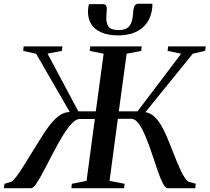

<svg xmlns="http://www.w3.org/2000/svg" viewBox="-42 -986 1098 1006"><path d="M-21.5 0 -18.5 -23 18.5 -34Q30 -42 45 -62.2Q60 -82.5 77.8 -110.5Q95.5 -138.5 114.5 -169.5Q141.5 -212 166.2 -253Q191 -294 216 -327Q241 -360 267.5 -379.5Q294 -399 323.5 -399L147.5 -704L79.5 -719.5L82 -743H285L282.5 -719.5L207 -705L368.5 -402.5H460L501 -704.5L428 -719.5L431 -743H700.5L698 -719.5L621.5 -704.5L580.5 -402.5H678.5L907 -704.5L836 -719.5L839 -743H1036L1033 -720L968 -704.5L720 -398.5Q745.5 -394 765.8 -375.8Q786 -357.5 802.5 -329.2Q819 -301 833.5 -266.2Q848 -231.5 862.5 -194.5Q873.5 -166.5 884.2 -140.2Q895 -114 905.2 -92.5Q915.5 -71 925.5 -55.8Q935.5 -40.5 945 -34L983.5 -23.5L981.5 0H837Q824.5 0 811 -26.2Q797.5 -52.5 783.2 -94Q769 -135.5 753.8 -181.8Q738.5 -228 721.2 -269.5Q704 -311 685.5 -337.2Q667 -363.5 645.5 -363.5H575.5L532 -38.5L611 -23L608 0H332L334.5 -23L411.5 -38.5L455 -362.5H376.5Q355.5 -362.5 331.8 -336.5Q308 -310.5 283.2 -269Q258.5 -227.5 234.5 -181.2Q210.5 -135 188.8 -93.5Q167 -52 149.8 -26Q132.5 0 121 0ZM495 -964.5Q509.5 -964.5 514 -956.2Q518.5 -948 517.5 -932.5Q517.5 -924 516.2 -914.8Q515 -905.5 515 -898Q513.5 -864 527.2 -846.2Q541 -828.5 579 -828.5Q608.5 -828.5 624.5 -839.2Q640.5 -850 647.5 -871.5Q654.5 -893 656 -925Q657.5 -946 663.8 -956.2Q670 -966.5 683.5 -966.5H756.5Q756.5 -961.5 756.5 -956.5Q756.5 -951.5 755.5 -944Q751 -900 729 -867.8Q707 -835.5 668.5 -818Q630 -800.5 577 -800.5Q525 -800.5 489 -816.2Q453 -832 435.2 -861.2Q417.5 -890.5 419 -931.5Q419.5 -941.5 420.8 -949.2Q422 -957 424 -964.5Z"/></svg>

Font: Merriweather 120pt Medium
Style: Italic
Weight: 500
Italic angle: -7.8°
Version: Version 2.101